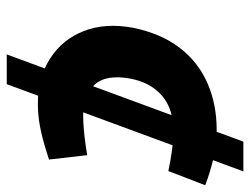

<svg xmlns="http://www.w3.org/2000/svg" viewBox="-106 -634 740 568"><g transform="rotate(90 264.0 -350.0)"><path d="M141 0 399 -700H487L229 0ZM287 -92Q210 -92 153.5 -128Q97 -164 72 -227.5Q47 -291 62 -373Q79 -456 121 -511Q163 -566 225.5 -593.5Q288 -621 364 -621Q401 -621 436 -614Q471 -607 509 -594L528 -587L486 -478L455 -484Q432 -488 411 -490.5Q390 -493 369 -493Q303 -493 264 -460Q225 -427 213 -368Q199 -294 230.5 -260Q262 -226 321 -226Q358 -226 414 -234L439 -238L452 -125L430 -118Q389 -105 355 -98.5Q321 -92 287 -92Z"/></g></svg>

Font: REM SemiBold
Style: Italic
Weight: 600
Italic angle: -11°
Designer: Octavio Pardo
Foundry: Ashler Design
Version: Version 1.005;gftools[0.9.28]